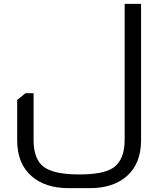

<svg xmlns="http://www.w3.org/2000/svg" viewBox="-20 -736 820 995"><path d="M711 -716V-9Q711 111 638 176Q567 239 446 239H335Q216 239 145 178Q69 113 69 -9V-218L112 -253H154V-11Q154 89 206.5 128.5Q259 168 390 168Q515 168 566 134Q626 93 626 -11V-716Z"/></svg>

Font: Almarai
Style: Regular
Weight: 400
Designer: Boutros International 2019
Foundry: Created by Boutros International 2019
Version: Version 1.10